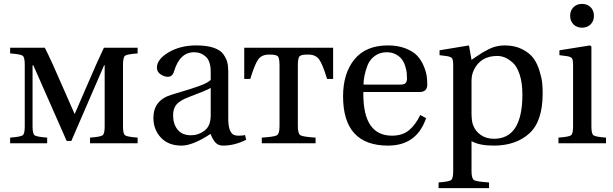

<svg xmlns="http://www.w3.org/2000/svg" viewBox="-20 -735 3144 985"><path d="M32 0V-29Q86 -33 96.5 -41Q107 -49 107 -87V-403Q107 -441 96.5 -449Q86 -457 32 -461V-490H210Q246 -419 304 -284L362 -152H364L422 -286Q478 -417 513 -490H686V-461Q632 -457 621.5 -449Q611 -441 611 -403V-87Q611 -49 621.5 -41Q632 -33 686 -29V0H442V-29Q496 -33 506.5 -41Q517 -49 517 -87V-400H514L346 -12H322L151 -400H147V-87Q147 -49 157.5 -41Q168 -33 222 -29V0Z M868 -144Q868 -98 891.5 -69.5Q915 -41 960 -41Q998 -41 1029.5 -65Q1061 -89 1061 -143V-284Q1042 -272 946 -236Q904 -220 886 -199.5Q868 -179 868 -144ZM767 -130Q767 -221 860 -249Q875 -254 907.5 -263.5Q940 -273 958.5 -279Q977 -285 1001 -293.5Q1025 -302 1039.5 -310Q1054 -318 1061 -325V-367Q1061 -421 1036 -444Q1011 -467 976 -467Q902 -467 873 -369Q865 -341 841 -341Q823 -341 804 -353.5Q785 -366 785 -388Q785 -431 845 -466.5Q905 -502 987 -502Q1041 -502 1076 -490Q1111 -478 1126 -456.5Q1141 -435 1146 -415.5Q1151 -396 1151 -369V-127Q1151 -49 1186 -41Q1192 -39 1206 -39Q1225 -39 1237 -42L1243 -18Q1183 12 1125 12Q1100 12 1086 -3Q1072 -18 1060 -48Q969 12 911 12Q844 12 805.5 -29Q767 -70 767 -130Z M1233 -330V-490H1689V-330H1658Q1635 -406 1617 -430.5Q1599 -455 1562 -455H1556Q1526 -455 1517 -446.5Q1508 -438 1508 -400V-87Q1508 -49 1521.5 -41Q1535 -33 1599 -29V0H1323V-29Q1387 -33 1400.5 -41Q1414 -49 1414 -87V-400Q1414 -438 1405 -446.5Q1396 -455 1366 -455H1360Q1323 -455 1305 -430.5Q1287 -406 1264 -330Z M1845 -301H2034Q2054 -301 2061 -309Q2068 -317 2068 -333Q2068 -347 2066.5 -362Q2065 -377 2058.5 -397Q2052 -417 2041 -431.5Q2030 -446 2010 -456.5Q1990 -467 1964 -467Q1928 -467 1902 -447.5Q1876 -428 1865 -398.5Q1854 -369 1849.5 -345Q1845 -321 1845 -301ZM1740 -241Q1740 -359 1798.5 -430.5Q1857 -502 1970 -502Q2022 -502 2061 -486.5Q2100 -471 2120.5 -449Q2141 -427 2153.5 -397Q2166 -367 2169 -345Q2172 -323 2172 -301Q2172 -263 2132 -263H1844V-252Q1844 -39 1991 -39Q2045 -39 2078.5 -67Q2112 -95 2136 -145L2166 -129Q2118 12 1971 12Q1740 12 1740 -241Z M2399 -157Q2399 -117 2406 -96Q2418 -62 2446.5 -42.5Q2475 -23 2514 -23Q2660 -23 2660 -250Q2660 -310 2646 -352.5Q2632 -395 2610 -414Q2588 -433 2569 -440.5Q2550 -448 2531 -448Q2447 -448 2412 -378Q2399 -352 2399 -321ZM2230 201Q2283 197 2294 189Q2305 181 2305 143V-402Q2305 -428 2299 -436Q2293 -444 2273 -447L2235 -452V-477L2386 -502L2399 -428Q2404 -431 2423.5 -444.5Q2443 -458 2455.5 -465.5Q2468 -473 2488 -483Q2508 -493 2528 -497.5Q2548 -502 2569 -502Q2621 -502 2659 -482.5Q2697 -463 2716.5 -436.5Q2736 -410 2747.5 -372.5Q2759 -335 2761.5 -309.5Q2764 -284 2764 -256Q2764 -112 2695 -50Q2626 12 2513 12Q2439 12 2399 -11V143Q2399 181 2412 189Q2425 197 2489 201V230H2230Z M2845 0V-29Q2899 -33 2909.5 -41Q2920 -49 2920 -87V-402Q2920 -428 2914 -436Q2908 -444 2888 -447L2850 -452V-477L3007 -502L3014 -496V-87Q3014 -49 3024.5 -41Q3035 -33 3089 -29V0ZM2922 -610Q2905 -627 2905 -654Q2905 -681 2922 -698Q2939 -715 2966 -715Q2993 -715 3010 -698Q3027 -681 3027 -654Q3027 -627 3010 -610Q2993 -593 2966 -593Q2939 -593 2922 -610Z"/></svg>

Font: Heuristica
Style: Regular
Weight: 400
Version: Version 1.0.1 ; ttfautohint (v1.4.1)